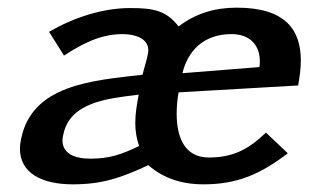

<svg xmlns="http://www.w3.org/2000/svg" viewBox="-20 -472 848 501"><path d="M32 -84C32 -20 90 9 170 9C247 9 296 -8 367 -41C405 -8 452 9 511 9C600 9 660 -18 731 -72L674 -126C629 -83 589 -61 525 -61C458 -61 441 -120 441 -175C441 -195 443 -215 446 -231L758 -249C762 -272 765 -294 765 -314C765 -394 725 -452 598 -452C542 -452 492 -438 446 -403C414 -444 382 -451 320 -451C247 -451 172 -426 108 -389L147 -327C195 -358 242 -383 300 -383C334 -383 367 -371 367 -341C367 -338 367 -335 366 -332C363 -314 356 -295 352 -277C221 -262 63 -251 35 -109C33 -100 32 -92 32 -84ZM143 -106C143 -110 144 -115 145 -120C162 -206 261 -215 342 -225C337 -200 333 -175 333 -151C333 -131 336 -111 343 -91C297 -69 266 -58 216 -58C173 -58 143 -72 143 -106ZM456 -281C470 -339 511 -383 584 -383C636 -383 658 -350 658 -313C658 -308 658 -303 657 -297Z"/></svg>

Font: KpSans
Style: BoldItalic
Weight: 700
Italic angle: -11°
Version: Version 0.66